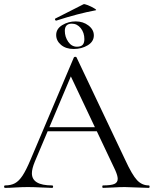

<svg xmlns="http://www.w3.org/2000/svg" viewBox="-24 -913 747 933"><path d="M204 -295H469L476 -275H194ZM699 0Q680 0 640 -2Q600 -4 582 -4Q560 -4 526 -2Q494 0 477 0Q473 0 473 -6Q473 -12 477 -12Q515 -12 531.5 -19Q548 -26 548 -44Q548 -59 536 -86L314 -555L339 -586L145 -127Q131 -93 131 -71Q131 -12 229 -12Q234 -12 234 -6Q234 0 229 0Q211 0 177 -2Q139 -4 111 -4Q85 -4 51 -2Q21 0 1 0Q-4 0 -4 -6Q-4 -12 1 -12Q29 -12 48.5 -22.5Q68 -33 85.5 -59.5Q103 -86 124 -136L335 -634Q337 -637 342 -637Q347 -637 348 -634L584 -137Q618 -63 642 -37.5Q666 -12 699 -12Q703 -12 703 -6Q703 0 699 0ZM249 -743Q249 -773 278.5 -791Q308 -809 344 -809Q380 -809 406 -789Q432 -769 432 -741Q432 -711 402.5 -693Q373 -675 334 -675Q296 -675 272.5 -695Q249 -715 249 -743ZM386 -723Q386 -754 368.5 -776Q351 -798 325 -798Q291 -798 291 -763Q291 -734 307.5 -710Q324 -686 350 -686Q369 -686 377.5 -695Q386 -704 386 -723ZM248 -813Q245 -813 243.5 -817.5Q242 -822 245 -823Q310 -856 322 -862L381 -892Q385 -895 402.5 -888Q420 -881 434 -872.5Q448 -864 441 -863Q355 -847 250 -813Z"/></svg>

Font: Cormorant Infant
Style: Regular
Weight: 400
Designer: Christian Thalmann (Catharsis Fonts)
Foundry: Catharsis Fonts
Version: Version 4.000